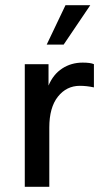

<svg xmlns="http://www.w3.org/2000/svg" viewBox="-20 -716 412 736"><path d="M75 0V-470H166V-388Q184 -431 218.5 -453.5Q253 -476 297 -476Q327 -476 340 -470V-381Q326 -384 313 -385.5Q300 -387 286 -387Q235 -387 202 -345.5Q169 -304 169 -227V0ZM159 -545 231 -696H326L224 -545Z"/></svg>

Font: Gantari Medium
Style: Regular
Weight: 500
Designer: Anugrah Pasau
Foundry: Lafontype
Version: Version 1.000; ttfautohint (v1.8.4.7-5d5b)